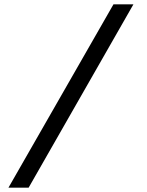

<svg xmlns="http://www.w3.org/2000/svg" viewBox="-20 -760 676 885"><path d="M19 105 503 -740H595L112 105Z"/></svg>

Font: BioRhyme Expanded
Style: Regular
Weight: 400
Width: 7
Designer: Aoife Mooney
Foundry: Aoife Mooney Type
Version: Version 1.000